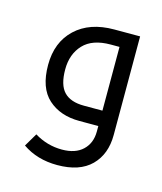

<svg xmlns="http://www.w3.org/2000/svg" viewBox="-59 -821 322 382"><g transform="rotate(15 102.5 -630.0)"><path d="M91.8 -484.9Q50.3 -484.9 20 -505.9L36.1 -533.2Q62.5 -517.1 92.8 -517.1Q120.6 -517.1 135.7 -531.5Q150.9 -545.9 150.9 -569.8V-581.1H111.8Q72.3 -581.1 47.6 -603.3Q22.9 -625.5 22.9 -672.9Q22.9 -719.7 52.2 -747.3Q81.5 -774.9 131.8 -774.9H185.1V-571.8Q185.1 -532.2 161.4 -508.5Q137.7 -484.9 91.8 -484.9ZM150.9 -612.8V-744.1H132.8Q95.2 -744.1 76.7 -724.4Q58.1 -704.6 58.1 -672.9Q58.1 -641.1 71.5 -627Q85 -612.8 112.8 -612.8Z"/></g></svg>

Font: Noto Kufi Arabic
Style: Regular
Weight: 400
Designer: Monotype Design team
Foundry: Monotype Imaging Inc.
Version: Version 1.02